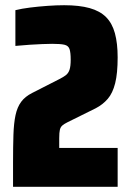

<svg xmlns="http://www.w3.org/2000/svg" viewBox="-20 -716 502 736"><path d="M30 0V-92Q30 -155 31.5 -199.5Q33 -244 39.5 -274.5Q46 -305 61 -325.5Q76 -346 104 -360L206 -412Q222 -420 232 -427.5Q242 -435 246.5 -448.5Q251 -462 251 -487Q251 -515 246.5 -528Q242 -541 227 -544.5Q212 -548 180 -548Q163 -548 141.5 -547Q120 -546 94.5 -544.5Q69 -543 39 -540V-677Q63 -683 95 -687Q127 -691 161.5 -693.5Q196 -696 226 -696Q284 -696 323.5 -685Q363 -674 386.5 -650.5Q410 -627 420.5 -588.5Q431 -550 431 -496Q431 -435 421.5 -397Q412 -359 393 -337Q374 -315 347 -301L238 -247Q226 -241 219 -235Q212 -229 209.5 -218.5Q207 -208 207 -186V-149H431V0Z"/></svg>

Font: Saira Condensed Black
Style: Regular
Weight: 900
Width: 3
Designer: Hector Gatti with collaboration of the Omnibus-Type team
Foundry: Omnibus-Type
Version: Version 1.101